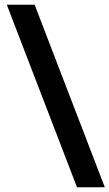

<svg xmlns="http://www.w3.org/2000/svg" viewBox="-20 -731 463 812"><path d="M305.7 61 8.8 -710.9H126.5L423.3 61Z"/></svg>

Font: Vazirmatn UI FD Medium
Style: Regular
Weight: 500
Designer: Saber Rastikerdar
Foundry: Saber Rastikerdar
Version: Version 33.003